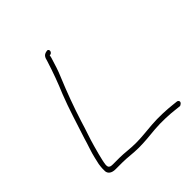

<svg xmlns="http://www.w3.org/2000/svg" viewBox="-171 -812 931 931"><g transform="rotate(-45 294.5 -346.0)"><path d="M71 -104C69 -93 69 -86 68 -77V-57C70 -39 85 -28 111 -28H157C194 -28 224 -22 264 -22C306 -22 339 -26 383 -30C430 -34 487 -31 518 -27L546 -24C549 -23 550 -24 555 -27C570 -36 563 -48 554 -50L526 -53C491 -57 436 -60 387 -56C347 -53 310 -48 270 -48C231 -48 197 -54 164 -54H118C108 -54 104 -55 99 -58L100 -59L99 -58C86 -64 95 -94 97 -105L105 -138C109 -151 112 -165 117 -182C128 -223 144 -264 157 -309C181 -385 210 -463 238 -530C254 -567 261 -593 273 -631L276 -645H282C298 -652 295 -675 278 -669H277C260 -665 253 -658 247 -632C228 -572 210 -523 186 -466C159 -398 134 -315 110 -242C100 -206 86 -171 79 -139ZM68 -57V-58ZM273 -631Z"/></g></svg>

Font: Stray Cat
Style: LtExtObl
Weight: 300
Version: Version 1.0